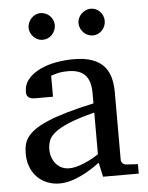

<svg xmlns="http://www.w3.org/2000/svg" viewBox="-52 -739 612 793"><g transform="rotate(-5 254.5 -342.0)"><path d="M331.1 -267.1Q263.7 -250 224.1 -233.4Q184.6 -216.8 164.3 -200Q144 -183.1 138.4 -165.8Q132.8 -148.4 132.8 -129.9Q132.8 -114.3 137.9 -99.4Q143.1 -84.5 152.6 -72.8Q162.1 -61 176 -54Q189.9 -46.9 208 -46.9Q228 -46.9 249.8 -54.2Q271.5 -61.5 289.6 -70.3Q310.5 -80.6 331.1 -94.2ZM344.2 0 331.1 -59.1Q304.7 -39.1 276.9 -23.4Q264.6 -16.6 251 -10.3Q237.3 -3.9 222.9 1.2Q208.5 6.3 193.6 9.3Q178.7 12.2 164.1 12.2Q136.7 12.2 113 2.9Q89.4 -6.3 71.8 -23.9Q54.2 -41.5 44.2 -66.4Q34.2 -91.3 34.2 -123Q34.2 -141.6 37.8 -158.2Q41.5 -174.8 52.7 -190.4Q64 -206.1 84.2 -220.5Q104.5 -234.9 137.5 -249Q170.4 -263.2 218 -277.1Q265.6 -291 331.1 -305.2V-348.1Q331.1 -398.4 308.6 -422.6Q286.1 -446.8 237.8 -446.8Q211.4 -446.8 192.9 -441.9Q174.3 -437 167 -434.1V-347.2H94.2Q87.4 -347.2 80.8 -348.1Q74.2 -349.1 68.8 -352.3Q63.5 -355.5 60.3 -361.1Q57.1 -366.7 57.1 -376Q57.1 -406.7 75.7 -429Q94.2 -451.2 124 -465.8Q153.8 -480.5 190.9 -487.3Q228 -494.1 265.1 -494.1Q311.5 -494.1 342 -482.9Q372.6 -471.7 390.4 -451.7Q408.2 -431.6 415.5 -404.3Q422.9 -377 422.9 -344.2V-64Q422.9 -54.7 429 -48.8Q435.1 -43 443.8 -42L492.2 -39.1V0ZM200.2 -641.1Q200.2 -629.9 195.8 -619.6Q191.4 -609.4 184.1 -601.6Q176.8 -593.8 166.7 -589.4Q156.7 -585 145.5 -585Q134.3 -585 124.5 -589.4Q114.7 -593.8 107.4 -601.6Q100.1 -609.4 95.7 -619.1Q91.3 -628.9 91.3 -640.1Q91.3 -650.9 95.7 -660.9Q100.1 -670.9 107.4 -678.7Q114.7 -686.5 124.5 -691.2Q134.3 -695.8 145.5 -695.8Q156.7 -695.8 166.7 -691.4Q176.8 -687 184.1 -679.7Q191.4 -672.4 195.8 -662.4Q200.2 -652.3 200.2 -641.1ZM407.2 -641.1Q407.2 -629.9 403.1 -619.6Q398.9 -609.4 391.6 -601.6Q384.3 -593.8 374.5 -589.4Q364.7 -585 353.5 -585Q342.3 -585 332.3 -589.4Q322.3 -593.8 314.7 -601.6Q307.1 -609.4 302.7 -619.6Q298.3 -629.9 298.3 -641.1Q298.3 -651.4 302.7 -661.4Q307.1 -671.4 314.9 -679Q322.8 -686.5 332.5 -691.2Q342.3 -695.8 353.5 -695.8Q364.7 -695.8 374.5 -691.4Q384.3 -687 391.6 -679.4Q398.9 -671.9 403.1 -661.9Q407.2 -651.9 407.2 -641.1Z"/></g></svg>

Font: BabelStone Ogham Stemless
Style: Regular
Weight: 400
Designer: Andrew West
Foundry: BabelStone
Version: Version 2.02 March 14, 2022